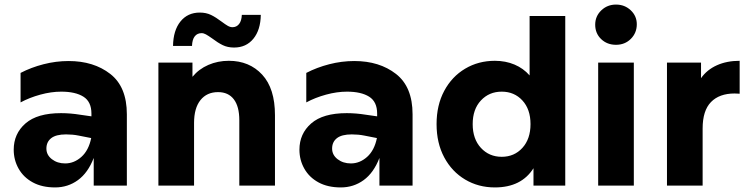

<svg xmlns="http://www.w3.org/2000/svg" viewBox="-20 -812 3283 840"><path d="M390 -121Q365 -56 321 -24Q277 8 221 8Q164 8 123.5 -14Q83 -36 61.5 -74Q40 -112 40 -157Q40 -227 91.5 -272Q143 -317 247 -317Q288 -317 331 -310L380 -303V-315Q380 -367 345 -389Q310 -411 248 -411Q204 -411 156.5 -398Q109 -385 70 -364V-493Q116 -517 170.5 -531Q225 -545 280 -545Q390 -545 462.5 -488.5Q535 -432 535 -312V0H390ZM265 -97Q304 -97 336 -125.5Q368 -154 379 -208L323 -219Q298 -224 269 -224Q225 -224 204 -207.5Q183 -191 183 -162Q183 -134 207 -115.5Q231 -97 265 -97Z M673 -538H822V-476Q850 -510 891.5 -528Q933 -546 981 -546Q1071 -546 1127 -485.5Q1183 -425 1183 -308V0H1027V-286Q1027 -346 1003 -377.5Q979 -409 934 -409Q885 -409 857 -374Q829 -339 829 -274V0H673ZM908 -644Q891 -656 881 -661.5Q871 -667 862 -667Q843 -667 832 -653Q821 -639 820 -611H737Q738 -679 769.5 -718Q801 -757 854 -757Q882 -757 903.5 -746.5Q925 -736 950 -717Q966 -705 976.5 -699Q987 -693 997 -693Q1015 -693 1026 -707Q1037 -721 1038 -747H1121Q1120 -681 1088.5 -642.5Q1057 -604 1004 -604Q976 -604 954.5 -614.5Q933 -625 908 -644Z M1640 -121Q1615 -56 1571 -24Q1527 8 1471 8Q1414 8 1373.5 -14Q1333 -36 1311.5 -74Q1290 -112 1290 -157Q1290 -227 1341.5 -272Q1393 -317 1497 -317Q1538 -317 1581 -310L1630 -303V-315Q1630 -367 1595 -389Q1560 -411 1498 -411Q1454 -411 1406.5 -398Q1359 -385 1320 -364V-493Q1366 -517 1420.5 -531Q1475 -545 1530 -545Q1640 -545 1712.5 -488.5Q1785 -432 1785 -312V0H1640ZM1515 -97Q1554 -97 1586 -125.5Q1618 -154 1629 -208L1573 -219Q1548 -224 1519 -224Q1475 -224 1454 -207.5Q1433 -191 1433 -162Q1433 -134 1457 -115.5Q1481 -97 1515 -97Z M1890 -269Q1890 -352 1923.5 -414.5Q1957 -477 2015 -511.5Q2073 -546 2145 -546Q2192 -546 2231 -529.5Q2270 -513 2297 -482V-742H2453V0H2314V-76Q2261 8 2145 8Q2073 8 2015 -26.5Q1957 -61 1923.5 -123.5Q1890 -186 1890 -269ZM2301 -269Q2301 -334 2265.5 -372.5Q2230 -411 2175 -411Q2120 -411 2084 -372.5Q2048 -334 2048 -269Q2048 -204 2084 -165Q2120 -126 2175 -126Q2230 -126 2265.5 -165Q2301 -204 2301 -269Z M2597 -538H2753V0H2597ZM2584 -704Q2584 -741 2610.5 -766.5Q2637 -792 2675 -792Q2713 -792 2739.5 -767Q2766 -742 2766 -706Q2766 -668 2740 -642Q2714 -616 2675 -616Q2636 -616 2610 -641Q2584 -666 2584 -704Z M2898 -538H3047V-470Q3073 -507 3116.5 -526.5Q3160 -546 3216 -546V-402Q3208 -403 3194 -403Q3127 -403 3090.5 -365.5Q3054 -328 3054 -250V0H2898Z"/></svg>

Font: Chess Sans
Style: Bold
Weight: 700
Designer: Wolf Bōese
Foundry: Wolf Bōese
Version: Version 7.223